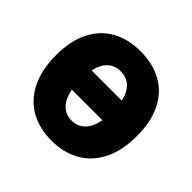

<svg xmlns="http://www.w3.org/2000/svg" viewBox="-177 -917 1122 1122"><g transform="rotate(45 384.5 -356.0)"><path d="M50 -359Q50 -478 91.5 -560Q133 -642 208.5 -683.5Q284 -725 384 -725Q485 -725 560.5 -683.5Q636 -642 677.5 -560Q719 -478 719 -359Q719 -239 677 -155.5Q635 -72 559.5 -29.5Q484 13 384 13Q284 13 208.5 -29.5Q133 -72 91.5 -156Q50 -240 50 -359ZM511 -282H258Q270 -219 302.5 -186Q335 -153 384 -153Q434 -153 466.5 -186Q499 -219 511 -282ZM510 -443Q497 -501 465 -530.5Q433 -560 384 -560Q336 -560 304.5 -530.5Q273 -501 260 -443Z"/></g></svg>

Font: Nebula Sans Black
Style: Regular
Weight: 900
Designer: Paul D. Hunt for Adobe (as Source Sans)
Foundry: Nebula Entertainment & Broadcasting LLC
Version: Version 1.010